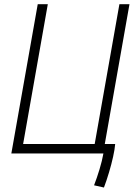

<svg xmlns="http://www.w3.org/2000/svg" viewBox="-20 -713 626 892"><path d="M462.9 158.2 417 147.9Q430.2 113.8 442.4 73.5Q454.6 33.2 460.4 0H459H32.7L155.3 -693.4H202.1L87.4 -43.9H419.9L534.7 -693.4H581.5L466.8 -43.9H515.1Q513.2 -19.5 505.4 15.6Q497.6 50.8 486.3 88.4Q475.1 126 462.9 158.2Z"/></svg>

Font: Cascadia Mono PL ExtraLight
Style: Italic
Weight: 200
Italic angle: -10°
Monospace: yes
Designer: Aaron Bell
Foundry: Saja Typeworks
Version: Version 2404.023; ttfautohint (v1.8.4)